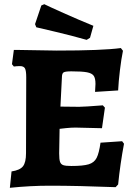

<svg xmlns="http://www.w3.org/2000/svg" viewBox="-20 -885 639 915"><path d="M571 -200Q553 -105 543 -6L531 7Q351 0 216 0Q125 0 27 10L35 -68Q75 -74 89.5 -92.5Q104 -111 104 -155L105 -516Q105 -548 99 -559Q93 -570 75 -570Q60 -570 46 -568L37 -579L46 -647H68Q227 -644 250 -644Q468 -644 556 -656L566 -643Q558 -604 551.5 -550Q545 -496 543 -454L433 -447L435 -485Q435 -512 426.5 -524Q418 -536 394.5 -540.5Q371 -545 320 -545Q291 -545 283 -540Q275 -535 275 -515L268 -377L357 -376Q381 -376 470 -383L480 -372L466 -274Q367 -277 340 -277Q319 -277 295 -274.5Q271 -272 264 -271L262 -154Q262 -126 266 -114Q270 -102 281.5 -98Q293 -94 320 -94Q376 -94 402.5 -102Q429 -110 440.5 -132.5Q452 -155 459 -205L562 -212ZM153 -755 147 -770 177 -859 191 -865Q211 -855 282.5 -823Q354 -791 425 -762L409 -705L393 -695Q319 -716 246.5 -733Q174 -750 153 -755Z"/></svg>

Font: Alegreya SC ExtraBold
Style: Regular
Weight: 800
Designer: Juan Pablo del Peral
Foundry: Huerta Tipografica
Version: Version 2.007; ttfautohint (v1.6)